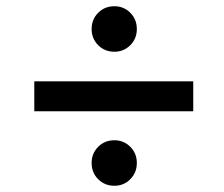

<svg xmlns="http://www.w3.org/2000/svg" viewBox="-20 -671 719 616"><path d="M274 -578Q274 -609 295 -630Q316 -651 347 -651Q377 -651 398 -630Q419 -609 419 -578Q419 -547 398 -526Q377 -505 347 -505Q316 -505 295 -526Q274 -547 274 -578ZM600 -410V-314H90V-410ZM274 -148Q274 -179 295 -200Q316 -221 347 -221Q377 -221 398 -200Q419 -179 419 -148Q419 -117 398 -96Q377 -75 347 -75Q316 -75 295 -96Q274 -117 274 -148Z"/></svg>

Font: IBM-Poppins
Style: Poppins-Medium
Weight: 500
Designer: Mike Abbink, Paul van der Laan, Pieter van Rosmalen, Ben Mitchell, Mark Frömberg
Foundry: Bold Monday
Version: Version 1.1